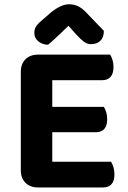

<svg xmlns="http://www.w3.org/2000/svg" viewBox="-20 -857 586 880"><path d="M75.4 -420H219.6V-6.6Q210.7 -4.2 192.6 -1Q174.5 2.1 154.2 2.1Q117.9 2.1 96.7 -19.2Q75.4 -40.6 75.4 -76.7ZM219.6 -186.2 75.4 -186.5V-527.8Q75.4 -564.1 96.7 -585.3Q117.9 -606.6 154.2 -606.6Q174.5 -606.6 192.6 -603.6Q210.7 -600.6 219.6 -597.9ZM154.2 -251V-367.3H455.9Q461.8 -358.3 466.6 -343.7Q471.3 -329 471.3 -311.2Q471.3 -280.2 457.7 -265.6Q444 -251 419.7 -251ZM154.2 2.1V-115.6H489.1Q494.9 -106.6 499.7 -91.4Q504.5 -76.1 504.5 -58Q504.5 -27.1 490.8 -12.5Q477.1 2.1 452.9 2.1ZM154.2 -489.3V-606.6H484.8Q490.7 -597.6 495.4 -582.9Q500.2 -568.2 500.2 -550.4Q500.2 -519.5 486.5 -504.4Q472.8 -489.3 448.6 -489.3ZM293.9 -738.9Q272.2 -718.4 248.3 -695.3Q224.5 -672.2 200.4 -651.9Q173.5 -652.5 155.4 -667.7Q137.3 -683 137.3 -706.2Q137.3 -724.6 146.6 -737.9Q155.9 -751.1 178.2 -769.2L215.9 -801.9Q261.3 -837.4 295.6 -837.4Q318.7 -837.4 337.1 -828.8Q355.6 -820.2 374.7 -800.1L456 -715.6Q456 -685.7 440.1 -670.1Q424.2 -654.6 397.1 -654.6Q379.7 -654.6 364.8 -665.6Q349.8 -676.6 328.7 -699.7Z"/></svg>

Font: Baloo Bhaina 2
Style: Regular
Weight: 400
Designer: Yesha Goshar, Manish Minz, Shuchita Grover and Ek Type
Foundry: Ek Type
Version: Version 1.700